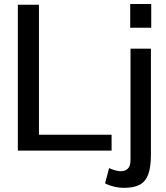

<svg xmlns="http://www.w3.org/2000/svg" viewBox="-20 -738 812 941"><path d="M67.4 0V-714.8H170.9V-77.6H526.9V0ZM589.4 182.6Q563.5 182.6 538.1 176.5Q512.7 170.4 495.1 160.6L514.6 85.9Q529.8 92.8 544.7 96.9Q559.6 101.1 573.2 101.1Q593.3 101.1 606.4 88.6Q619.6 76.2 619.6 44.4V-499.5H719.7V19Q719.7 81.5 706.3 117.2Q692.9 152.8 664.1 167.7Q635.3 182.6 589.4 182.6ZM618.2 -602.1V-718.3H721.2V-602.1Z"/></svg>

Font: Pontano Sans SemiBold
Style: Regular
Weight: 600
Designer: Vernon Adams
Foundry: Vernon Adams
Version: Version 2.001